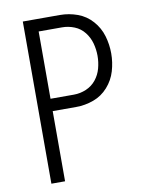

<svg xmlns="http://www.w3.org/2000/svg" viewBox="-83 -796 666 857"><g transform="rotate(-10 250.0 -367.5)"><path d="M80 0V-735H248Q289 -735 327.5 -721Q366 -707 393.5 -676Q421 -645 432.5 -606Q444 -567 444 -526.5Q444 -486 432.5 -447Q421 -408 393.5 -377Q366 -346 327.5 -332Q289 -318 248 -318H142V0ZM142 -374H248Q277 -374 304 -385.5Q331 -397 349 -419.5Q367 -442 374.5 -470Q382 -498 382 -526.5Q382 -555 374.5 -583Q367 -611 349 -634Q331 -657 304 -668Q277 -679 248 -679H142Z"/></g></svg>

Font: Iosevka SS01 Light
Style: Regular
Weight: 300
Monospace: yes
Designer: Belleve Invis
Foundry: Belleve Invis
Version: 2.3.3; ttfautohint (v1.8.3)